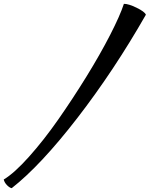

<svg xmlns="http://www.w3.org/2000/svg" viewBox="-31 -821 791 1015"><path d="M740.2 -743.2Q571.8 -448.2 377.7 -197Q183.6 54.2 30.8 173.8Q19 171.4 5.6 157.5Q-7.8 143.6 -11.2 127.9Q44.4 94.7 122.6 7.3Q200.7 -80.1 277.6 -190.2Q354.5 -300.3 426.5 -417Q498.5 -533.7 551.3 -636.5Q604 -739.3 624 -800.8Q648.9 -800.8 691.4 -780Q733.9 -759.3 740.2 -743.2Z"/></svg>

Font: Kaushan Script
Style: Regular
Weight: 400
Designer: Pablo Impallari
Foundry: Pablo Impallari
Version: Version 1.002